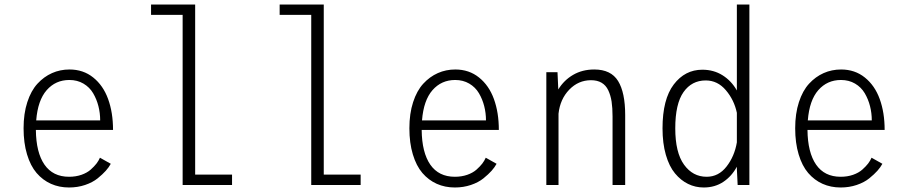

<svg xmlns="http://www.w3.org/2000/svg" viewBox="-20 -820 4030 851"><path d="M471 -94Q463 -79 449 -63.2Q435 -47.5 412.8 -29.5Q390.5 -11.5 357.2 -0.2Q324 11 286 11Q242.5 11 206 -5.2Q169.5 -21.5 142.2 -53.2Q115 -85 99.8 -135.8Q84.5 -186.5 84.5 -251.5Q84.5 -316.5 101 -367.2Q117.5 -418 146 -449Q174.5 -480 210.5 -496Q246.5 -512 288 -512Q349 -512 393.2 -476.5Q437.5 -441 459.2 -381Q481 -321 481 -244H139Q140 -144 177.2 -90.2Q214.5 -36.5 286 -36.5Q316 -36.5 341 -45.2Q366 -54 382 -68.2Q398 -82.5 407.8 -95.2Q417.5 -108 423 -121ZM287.5 -465.5Q226.5 -465.5 187 -420.5Q147.5 -375.5 140.5 -286.5H424Q424 -319 416.2 -349.5Q408.5 -380 392.8 -406.8Q377 -433.5 349.8 -449.5Q322.5 -465.5 287.5 -465.5Z M845 -46H1008.5V0H789.5V-754H649.5V-800H845Z M1415 -46H1578.5V0H1359.5V-754H1219.5V-800H1415Z M2181 -94Q2173 -79 2159 -63.2Q2145 -47.5 2122.8 -29.5Q2100.5 -11.5 2067.2 -0.2Q2034 11 1996 11Q1952.5 11 1916 -5.2Q1879.5 -21.5 1852.2 -53.2Q1825 -85 1809.8 -135.8Q1794.5 -186.5 1794.5 -251.5Q1794.5 -316.5 1811 -367.2Q1827.5 -418 1856 -449Q1884.5 -480 1920.5 -496Q1956.5 -512 1998 -512Q2059 -512 2103.2 -476.5Q2147.5 -441 2169.2 -381Q2191 -321 2191 -244H1849Q1850 -144 1887.2 -90.2Q1924.5 -36.5 1996 -36.5Q2026 -36.5 2051 -45.2Q2076 -54 2092 -68.2Q2108 -82.5 2117.8 -95.2Q2127.5 -108 2133 -121ZM1997.5 -465.5Q1936.5 -465.5 1897 -420.5Q1857.5 -375.5 1850.5 -286.5H2134Q2134 -319 2126.2 -349.5Q2118.5 -380 2102.8 -406.8Q2087 -433.5 2059.8 -449.5Q2032.5 -465.5 1997.5 -465.5Z M2401.5 0V-500H2451L2454.5 -423.5Q2479.5 -464.5 2520.2 -488.2Q2561 -512 2614 -512Q2688 -512 2719.5 -461Q2751 -410 2751 -310V0H2695V-304Q2695 -342 2690.8 -369.8Q2686.5 -397.5 2676 -419.8Q2665.5 -442 2646.5 -453.2Q2627.5 -464.5 2599.5 -464.5Q2543.5 -464.5 2503 -422.5Q2462.5 -380.5 2455.5 -316V0Z M3301.5 0H3249.5L3246 -71V-81Q3223 -38.5 3185.8 -13.8Q3148.5 11 3099 11Q3062 11 3029.8 -4.8Q2997.5 -20.5 2971.8 -51.5Q2946 -82.5 2931.2 -133.8Q2916.5 -185 2916.5 -251Q2916.5 -380 2966.2 -445.5Q3016 -511 3093 -511Q3143.5 -511 3182.8 -486.2Q3222 -461.5 3246 -419V-800H3301.5ZM2973 -251Q2973 -144 3011.8 -90.2Q3050.5 -36.5 3112 -36.5Q3165 -36.5 3200.2 -81.8Q3235.5 -127 3246 -189V-320Q3234 -377 3197.2 -420.2Q3160.5 -463.5 3108 -463.5Q3046 -463.5 3009.5 -411.8Q2973 -360 2973 -251Z M3891 -94Q3883 -79 3869 -63.2Q3855 -47.5 3832.8 -29.5Q3810.5 -11.5 3777.2 -0.2Q3744 11 3706 11Q3662.5 11 3626 -5.2Q3589.5 -21.5 3562.2 -53.2Q3535 -85 3519.8 -135.8Q3504.5 -186.5 3504.5 -251.5Q3504.5 -316.5 3521 -367.2Q3537.5 -418 3566 -449Q3594.5 -480 3630.5 -496Q3666.5 -512 3708 -512Q3769 -512 3813.2 -476.5Q3857.5 -441 3879.2 -381Q3901 -321 3901 -244H3559Q3560 -144 3597.2 -90.2Q3634.5 -36.5 3706 -36.5Q3736 -36.5 3761 -45.2Q3786 -54 3802 -68.2Q3818 -82.5 3827.8 -95.2Q3837.5 -108 3843 -121ZM3707.5 -465.5Q3646.5 -465.5 3607 -420.5Q3567.5 -375.5 3560.5 -286.5H3844Q3844 -319 3836.2 -349.5Q3828.5 -380 3812.8 -406.8Q3797 -433.5 3769.8 -449.5Q3742.5 -465.5 3707.5 -465.5Z"/></svg>

Font: League Mono Narrow UltraLight
Style: Regular
Weight: 200
Width: 3
Designer: Tyler Finck
Foundry: The League of Moveable Type / Tyler Finck
Version: Version 2.210